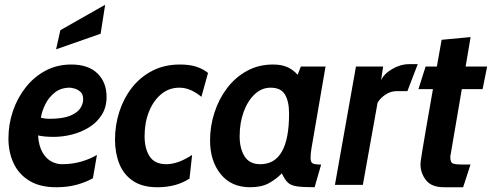

<svg xmlns="http://www.w3.org/2000/svg" viewBox="-20 -778 2070 808"><path d="M371 -28Q342.5 -11.5 303.5 -0.8Q264.5 10 217 10Q148 10 103.2 -17.5Q58.5 -45 37 -91.5Q15.5 -138 15.5 -195.5Q15.5 -255.5 34.5 -311Q53.5 -366.5 88.5 -410.8Q123.5 -455 172 -480.8Q220.5 -506.5 279.5 -506.5Q352 -506.5 390.2 -469Q428.5 -431.5 428.5 -370.5Q428.5 -327 408.5 -295Q388.5 -263 355.5 -242.5Q322.5 -222 283.5 -212Q244.5 -202 206.5 -202Q166 -202 140 -208Q143.5 -162 159.5 -135.5Q175.5 -109 197.2 -98Q219 -87 240.5 -87Q285 -87 322.8 -98.2Q360.5 -109.5 388 -126ZM273.5 -409Q237 -409 211.5 -389.2Q186 -369.5 171.2 -340.2Q156.5 -311 152 -282.5Q169.5 -278 187.5 -278Q243 -278 274 -290.5Q305 -303 317.5 -321.8Q330 -340.5 330 -360Q330 -381.5 318.2 -391.8Q306.5 -402 293 -405.5Q279.5 -409 273.5 -409ZM216 -570.5 234 -651 422.5 -758 403.5 -636Z M642.5 10Q579 10 539.5 -16.8Q500 -43.5 482 -89Q464 -134.5 464 -190.5Q464 -252 482.5 -308.8Q501 -365.5 536 -410Q571 -454.5 621.8 -480.5Q672.5 -506.5 737 -506.5Q780 -506.5 808.5 -496.5Q837 -486.5 855.5 -471L827.5 -370.5Q807.5 -387.5 784 -398.2Q760.5 -409 734.5 -409Q691.5 -409 658.5 -381.8Q625.5 -354.5 607 -308.2Q588.5 -262 588.5 -205Q588.5 -152 610 -119.5Q631.5 -87 680 -87Q729 -87 788.5 -126L777.5 -26.5Q722 10 642.5 10Z M1033 10Q953 10 908.5 -45.5Q864 -101 864 -187Q864 -247 882.5 -304.2Q901 -361.5 935.5 -407Q970 -452.5 1019 -479.5Q1068 -506.5 1129 -506.5Q1164.5 -506.5 1188.8 -495.8Q1213 -485 1232.5 -463.5L1246 -498H1350L1291 -155Q1287 -132 1287 -113.5Q1287 -94 1297 -89.8Q1307 -85.5 1331.5 -85.5L1304 10Q1253.5 10 1228.2 6Q1203 2 1190.5 -10.5Q1178 -23 1166 -48.5Q1143.5 -25 1112.2 -7.5Q1081 10 1033 10ZM1075.5 -87Q1196.5 -87 1196.5 -299.5Q1196.5 -351.5 1179.2 -380.2Q1162 -409 1119 -409Q1081 -409 1051.5 -381Q1022 -353 1005.2 -306.8Q988.5 -260.5 988.5 -204.5Q988.5 -153 1009.2 -120Q1030 -87 1075.5 -87Z M1389.5 0 1478 -498H1592.5L1583.5 -440Q1595.5 -467 1630.5 -487.5Q1665.5 -508 1702 -508H1738L1694.5 -394.5H1649.5Q1624.5 -394.5 1602.8 -380.2Q1581 -366 1569 -346L1507 0Z M1849 10Q1796 10 1772.8 -19.8Q1749.5 -49.5 1749.5 -88Q1749.5 -92 1750.8 -101.8Q1752 -111.5 1756.8 -141Q1761.5 -170.5 1772.2 -232.5Q1783 -294.5 1802 -403H1741L1771 -498H1818.5Q1828 -550 1838.5 -610.5L1960.5 -622L1939.5 -498H2030L2011 -403H1923.5L1875 -119Q1874.5 -94 1886.5 -89.8Q1898.5 -85.5 1926 -85.5H1960L1929 10Z"/></svg>

Font: Cabin Condensed
Style: Bold Italic
Weight: 700
Width: 3
Italic angle: -10°
Designer: Pablo Impallari
Foundry: Pablo Impallari. http://www.impallari.com Igino Marini. http://www.ikern.com
Version: Version 3.001; ttfautohint (v1.8.3)